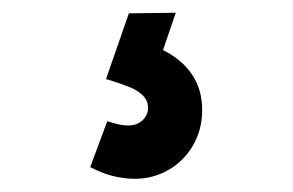

<svg xmlns="http://www.w3.org/2000/svg" viewBox="-20 -36 454 298"><path d="M189.2 241.5Q154 241.5 120 223.3L146.5 152.2Q166.9 158.8 178.7 158.8Q192.7 158.8 201.2 150.7Q209.8 142.5 209.8 131.8Q209.8 120.1 201.8 112.2Q193.7 104.3 181.2 99.2Q168.8 94.1 148.4 87.8Q147.4 87.4 146.5 87.4Q145.5 87.3 144.5 86.8L180 -15.3L252.8 -16.2L233 41.8Q262.2 56.2 278 79.6Q293.8 102.9 293.8 134.7Q293.8 165.2 279.5 189.8Q265.2 214.3 241.2 227.9Q217.2 241.5 189.2 241.5Z"/></svg>

Font: Vela Sans GX ExtLt
Style: Regular
Weight: 200
Designer: Principal design: Mikhail Sharanda - project Manrope.
Design modification: Ravid Balaliev
Foundry: Mikhail Sharanda
Version: Version 1.001